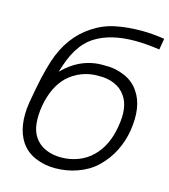

<svg xmlns="http://www.w3.org/2000/svg" viewBox="-113 -840 836 947"><g transform="rotate(15 305.0 -367.0)"><path d="M537.5 -457.5Q587.5 -385.5 567.5 -260.5Q558.5 -204.5 533 -153.8Q507.5 -103 466.5 -63.5Q445.5 -43 420.5 -28.2Q395.5 -13.5 368.2 -3.8Q341 6 312 10.8Q283 15.5 254 15.5Q200.5 15.5 152.5 -5Q105 -26 79 -65.5Q30.5 -139.5 49 -262.5Q57 -307 63.2 -340.5Q69.5 -374 75 -397.5Q85.5 -443 99 -486.5Q143 -622.5 248 -690.5Q300 -725 361 -737.5Q422 -750 495 -750Q519 -750 547.5 -747.8Q576 -745.5 610.5 -740.5L601 -683.5Q566 -688.5 534.8 -691Q503.5 -693.5 475 -693.5Q351.5 -693.5 274 -645Q251 -630.5 232.8 -611.5Q214.5 -592.5 199.5 -568.2Q184.5 -544 172.5 -514.2Q160.5 -484.5 150 -449Q241.5 -541.5 359.5 -537.5Q414 -539.5 462.5 -518.5Q510.5 -498.5 537.5 -457.5ZM188.5 -420Q132.5 -365 114.5 -264.5Q106.5 -216 110.5 -175.5Q114.5 -135 133.5 -106.5Q154.5 -75 190.2 -59.2Q226 -43.5 270 -43.5Q315 -43.5 356.5 -59.2Q398 -75 428 -105Q487 -161.5 504 -262.5Q523 -366 483.5 -420Q463.5 -450 427.2 -465.8Q391 -481.5 347 -480Q303 -481.5 261.5 -465.8Q220 -450 188.5 -420Z"/></g></svg>

Font: Russisch Sans Light
Style: Italic
Weight: 300
Italic angle: -10°
Designer: Michael Sharanda (font) & Cristiano Sobral (main changes)
Foundry: Michael Sharanda
Version: Version 2.00;September 8, 2020;FontCreator 13.0.0.2681 64-bi